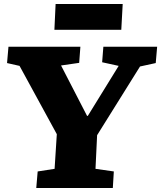

<svg xmlns="http://www.w3.org/2000/svg" viewBox="-20 -933 800 953"><path d="M412 -358H416L569 -606L487 -624L493 -701H760L753 -620L675 -603L462 -262L454 -95L545 -82L540 0H160L167 -82L251 -95L262 -267L77 -606L15 -620L22 -701H379L373 -621L283 -608ZM256 -913H589L582 -785H250Z"/></svg>

Font: Literata ExtraBold
Style: Italic
Weight: 800
Italic angle: -2°
Designer: Latin by Veronika Burian and Jose Scaglione. Greek by Irene Vlachou. Cyrillic by Vera Evstafieva
Foundry: TypeTogether
Version: Version 3.002